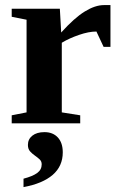

<svg xmlns="http://www.w3.org/2000/svg" viewBox="-20 -494 484 769"><path d="M225.1 -363.8Q277.8 -422.4 319.6 -448Q361.3 -473.6 396 -473.6H422.4V-306.2H395L366.2 -367.7Q335.4 -367.7 296.4 -354.2Q257.3 -340.8 227.5 -322.8V-43.9L301.3 -32.2V0H26.9V-32.2L86.4 -43.9V-415L26.9 -426.8V-459H219.7ZM231.4 116.2Q231.4 171.4 191.2 206.3Q150.9 241.2 74.2 255.4V221.7Q111.3 211.9 129.2 198.7Q147 185.5 147 164.1Q147 151.9 138.4 144Q129.9 136.2 119.4 128.9Q108.9 121.6 100.3 112.1Q91.8 102.5 91.8 86.4Q91.8 63.5 109.6 49.3Q127.4 35.2 158.2 35.2Q191.9 35.2 211.7 56.6Q231.4 78.1 231.4 116.2Z"/></svg>

Font: Liberation Serif
Style: Bold
Weight: 700
Designer: Steve Matteson
Foundry: Ascender Corporation
Version: Version 2.1.5